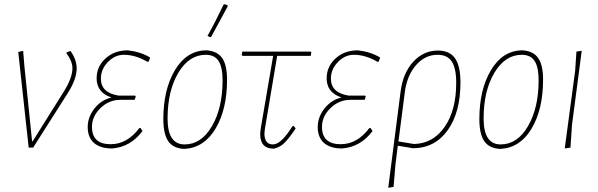

<svg xmlns="http://www.w3.org/2000/svg" viewBox="-20 -695 2817 904"><path d="M312 -455Q341 -414 341 -373Q341 -323 300 -258L136 0H115L66 -450L89 -456L95 -382L131 -30H134L283 -268Q321 -330 321 -374Q321 -406 293 -444L294 -449Z M508 4Q452 4 422.5 -22Q393 -48 393 -97Q393 -144 425 -184.5Q457 -225 505 -236Q435 -259 435 -326Q435 -382 477 -420Q519 -458 582 -458Q643 -451 687 -424L680 -405L674 -404Q618 -437 563 -437Q521 -437 488 -403Q455 -369 455 -325Q455 -258 538 -245H616L619 -241L614 -225H547Q493 -225 453 -186Q413 -147 413 -98Q413 -16 501 -16Q579 -16 636 -92H642L651 -78Q595 -3 508 4Z M1033 -674 1038 -675 1051 -671 1052 -665Q1029 -622 974 -521L969 -520L957 -526Q991 -586 1033 -674ZM949 -458H954Q1004 -454 1026.5 -421Q1049 -388 1049 -320Q1049 -181 995.5 -90.5Q942 0 850 6H845Q795 3 772 -30.5Q749 -64 749 -134Q749 -273 803.5 -364.5Q858 -456 949 -458ZM949 -437Q870 -437 819.5 -352Q769 -267 769 -137Q769 -15 849 -15Q928 -15 978 -101Q1028 -187 1028 -317Q1028 -379 1009 -408Q990 -437 949 -437Z M1269 5Q1205 5 1205 -64L1207 -86L1266 -432H1122L1118 -436L1121 -452H1443L1446 -448L1443 -432H1285L1227 -87L1225 -67Q1225 -15 1265 -15Q1304 -15 1357 -101H1364L1372 -90Q1339 -41 1318 -21Q1297 -1 1269 5Z M1591 4Q1535 4 1505.5 -22Q1476 -48 1476 -97Q1476 -144 1508 -184.5Q1540 -225 1588 -236Q1518 -259 1518 -326Q1518 -382 1560 -420Q1602 -458 1665 -458Q1726 -451 1770 -424L1763 -405L1757 -404Q1701 -437 1646 -437Q1604 -437 1571 -403Q1538 -369 1538 -325Q1538 -258 1621 -245H1699L1702 -241L1697 -225H1630Q1576 -225 1536 -186Q1496 -147 1496 -98Q1496 -16 1584 -16Q1662 -16 1719 -92H1725L1734 -78Q1678 -3 1591 4Z M1808 189 1866 -263Q1877 -351 1925.5 -404Q1974 -457 2042 -457Q2097 -457 2122.5 -420.5Q2148 -384 2148 -307Q2148 -166 2088 -82Q2028 2 1925 3L1853 -9L1842 79L1833 185ZM1886 -260 1856 -29 1929 -17Q2019 -19 2073.5 -97.5Q2128 -176 2128 -305Q2128 -374 2107 -405.5Q2086 -437 2040 -437Q1981 -437 1938.5 -388Q1896 -339 1886 -260Z M2437 -458H2442Q2492 -454 2514.5 -421Q2537 -388 2537 -320Q2537 -181 2483.5 -90.5Q2430 0 2338 6H2333Q2283 3 2260 -30.5Q2237 -64 2237 -134Q2237 -273 2291.5 -364.5Q2346 -456 2437 -458ZM2437 -437Q2358 -437 2307.5 -352Q2257 -267 2257 -137Q2257 -15 2337 -15Q2416 -15 2466 -101Q2516 -187 2516 -317Q2516 -379 2497 -408Q2478 -437 2437 -437Z M2719 -456 2673 -106 2666 0 2639 4 2688 -362 2694 -452Z"/></svg>

Font: Alegreya Sans Thin
Style: Italic
Weight: 100
Italic angle: -7°
Designer: Juan Pablo del Peral
Foundry: Huerta Tipografica
Version: Version 2.007